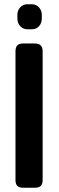

<svg xmlns="http://www.w3.org/2000/svg" viewBox="-20 -885 276 905"><path d="M62 -797V-816Q62 -836 75.5 -850.5Q89 -865 109 -865H130Q150 -865 163.5 -850.5Q177 -836 177 -816V-797Q177 -776 164 -761.5Q151 -747 130 -747H109Q89 -747 75.5 -761.5Q62 -776 62 -797ZM53 -36V-643Q53 -662 61.5 -671Q70 -680 90 -680H143Q163 -680 172 -671Q181 -662 181 -643V-36Q181 -18 172.5 -9Q164 0 143 0H90Q70 0 61.5 -9Q53 -18 53 -36Z"/></svg>

Font: Mitr
Style: Regular
Weight: 400
Designer: Thanarat Vachiruckul
Foundry: Cadson Demak
Version: Version 1.002